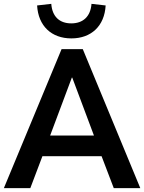

<svg xmlns="http://www.w3.org/2000/svg" viewBox="-22 -973 746 993"><path d="M134.8 0 197.3 -165H503.4L566.4 0H703.6L406.2 -718.8H296.4L-2 0ZM347.2 -774.4C450.2 -774.4 518.6 -838.9 524.4 -944.8L451.2 -953.1C446.3 -887.7 407.7 -852.1 346.7 -852.1C285.2 -852.1 248 -887.7 243.2 -953.1L169.9 -944.8C175.8 -838.9 244.1 -774.4 347.2 -774.4ZM351.6 -571.8 463.9 -272H237.3L349.6 -571.8Z"/></svg>

Font: Winston SemiBold
Style: Regular
Weight: 600
Designer: Vernon Adams, Kim Jin-seong, David Berlow, Cristiano Sobral
Foundry: The Winston Project Authors
Version: Version 3.004